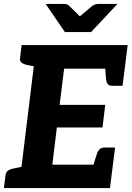

<svg xmlns="http://www.w3.org/2000/svg" viewBox="-29 -956 669 976"><path d="M67 0 156 -727H620L605 -607H297L274 -423H506L492 -308H260L237 -119H545L530 0ZM439 -97 463 -172Q468 -188 477 -197Q486 -206 502 -206H556L545 -119ZM504 -630 605 -607 594 -520H540Q525 -520 518.5 -529Q512 -538 510 -554ZM179 -727 152 -617 103 -627Q88 -631 79.5 -638.5Q71 -646 73 -662L81 -727ZM-9 0 -1 -65Q1 -80 11 -88Q21 -96 38 -99L89 -110V0ZM568 -936 434 -793H301L203 -936H297Q314 -936 323 -926L377 -873L440 -926Q445 -930 453.5 -933Q462 -936 470 -936Z"/></svg>

Font: Aleo ExtraBold
Style: Italic
Weight: 800
Italic angle: -7°
Designer: Alessio Laiso
Foundry: Alessio Laiso
Version: Version 2.001;gftools[0.9.29]